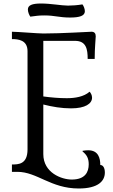

<svg xmlns="http://www.w3.org/2000/svg" viewBox="-20 -990 644 1095"><path d="M227 -799C196 -799 79 -809 48 -809V-767C84 -767 137 -762 137 -698V-138C137 -52 84 -52 48 -52V-10H79C192 -10 269 85 429 85C539 85 578 43 578 -6C578 -32 568 -49 552 -49C552 -88 541 -133 483 -133C474 -133 463 -132 451 -130V-126C475 -107 486 -87 486 -53C486 -9 466 34 389 34C332 34 227 -4 227 -111V-394C279 -381 331 -372 385 -372C467 -372 505 -399 505 -433C505 -448 497 -461 491 -467C458 -438 408 -430 361 -430C316 -430 271 -434 227 -440V-757H408C472 -757 480 -709 480 -654H520C520 -719 526 -768 526 -783C526 -800 518 -809 502 -809C484 -809 334 -799 227 -799ZM234 -902C292 -902 318 -890 380 -890C435 -890 464 -900 464 -926C464 -939 457 -957 450 -965C421 -960 391 -958 368 -958C331 -958 270 -970 214 -970C163 -970 139 -960 139 -936C139 -921 147 -903 153 -895C188 -899 195 -902 234 -902Z"/></svg>

Font: Milonga
Style: Regular
Weight: 400
Designer: Pablo Impallari, Brenda Gallo, Rodrigo Fuenzalida
Foundry: Pablo Impallari, Brenda Gallo, Rodrigo Fuenzalida
Version: Version 1.000